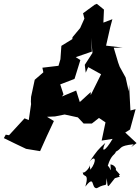

<svg xmlns="http://www.w3.org/2000/svg" viewBox="-38 -757 732 1001"><path d="M430 104C432 118 394 156 394 138C392 176 430 135 407 216C459 149 435 227 467 224C523 192 513 228 518 172C526 232 519 222 561 172C612 158 569 167 587 153L565 128C571 128 563 103 538 100C541 156 540 119 524 107C542 47 562 51 566 34C602 15 577 4 659 -5L646 10L674 -11L615 -66L640 -82L669 -188L642 -181C640 -225 637 -270 635 -315L633 -281L617 -353L586 -409L578 -431L555 -508L601 -509L515 -519L537 -616L548 -657L501 -639L504 -707L467 -737L455 -732L395 -688L402 -660L380 -611L340 -563L339 -553L282 -518L277 -448L267 -414L183 -404L188 -380L143 -341L124 -252L123 -228L124 -214L112 -131L90 -140L9 -52L-8 -55L-18 -37C21 -18 59 1 98 19L171 31C195 -22 218 -75 243 -126L207 -148L249 -150L299 -160L368 -145L398 -113H441L478 -142L512 -119L492 -24L549 -33C509 36 486 40 511 -12C473 23 469 27 426 90C459 45 470 81 433 128ZM293 -265 276 -317 349 -345 351 -347 381 -444 357 -459 441 -488 437 -560 444 -481 404 -419 409 -378 422 -407 489 -370C471 -334 453 -298 435 -261V-277L378 -225L359 -285L285 -254Z"/></svg>

Font: Asimov Aggro
Style: It
Weight: 500
Designer: Google
Version: Version 2.000980; 2014